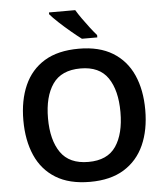

<svg xmlns="http://www.w3.org/2000/svg" viewBox="-61 -992 910 1056"><g transform="rotate(-5 393.5 -464.0)"><path d="M730 -358Q730 -247 693 -164.5Q656 -82 581.5 -36Q507 10 394 10Q279 10 204.5 -36Q130 -82 93.5 -165Q57 -248 57 -359Q57 -469 93.5 -551.5Q130 -634 204.5 -679.5Q279 -725 395 -725Q507 -725 581.5 -679.5Q656 -634 693 -551.5Q730 -469 730 -358ZM193 -358Q193 -238 241 -169Q289 -100 394 -100Q499 -100 546 -169Q593 -238 593 -358Q593 -478 546 -547Q499 -616 395 -616Q289 -616 241 -547Q193 -478 193 -358ZM394 -938Q407 -916 426.5 -888.5Q446 -861 466 -835Q486 -809 502 -791V-778H417Q393 -796 359.5 -824Q326 -852 295.5 -880.5Q265 -909 249 -928V-938Z"/></g></svg>

Font: Noto Sans Lao Looped SemiBold
Style: Regular
Weight: 600
Designer: Mark Frömberg, Ben Mitchell
Foundry: The Fontpad Ltd
Version: Version 1.002; ttfautohint (v1.8.4.7-5d5b)